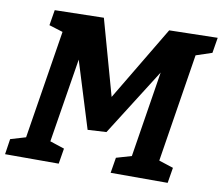

<svg xmlns="http://www.w3.org/2000/svg" viewBox="-79 -798 1034 892"><g transform="rotate(10 438.5 -352.0)"><path d="M-1 0 10 -73 104 -101 79 -78 166 -623 182 -600 98 -626 110 -699 341 -704 447 -324H426L650 -699L878 -704L866 -631L776 -601L794 -626L707 -78L698 -99L778 -73L766 0H497L509 -73L605 -101L577 -71L653 -549L676 -548L445 -183L357 -178L242 -549L269 -550L193 -78L185 -99L264 -73L252 0Z"/></g></svg>

Font: Bitter Thin
Style: Bold Italic
Weight: 700
Italic angle: -9°
Version: Version 3.021